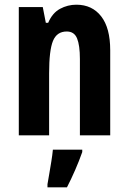

<svg xmlns="http://www.w3.org/2000/svg" viewBox="-20 -627 548 817"><path d="M305 -607Q372 -607 410.5 -557.5Q449 -508 449 -413V-51H320V-376Q320 -434 308 -463.5Q296 -493 264 -493Q222 -493 205.5 -453Q189 -413 189 -315V-51H60V-597H162L175 -530H185Q203 -572 235.5 -589.5Q268 -607 305 -607ZM330 20Q317 57 300 96Q283 135 265 170H182V157Q185 140 189.5 113.5Q194 87 198.5 59.5Q203 32 205 10H330Z"/></svg>

Font: Noto Sans Tamil UI ExtraCondensed
Style: Bold
Weight: 700
Width: 2
Designer: Jelle Bosma - Monotype Design Team
Foundry: Monotype Imaging Inc.
Version: Version 2.004; ttfautohint (v1.8.4.7-5d5b)